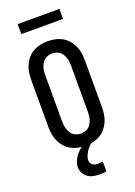

<svg xmlns="http://www.w3.org/2000/svg" viewBox="-206 -998 912 1297"><g transform="rotate(-20 250.0 -349.0)"><path d="M250 8Q223 8 196.5 2.5Q170 -3 146.5 -16Q123 -29 105 -50Q87 -71 76 -95.5Q65 -120 61 -146.5Q57 -173 57 -200V-535Q57 -562 61 -588.5Q65 -615 76 -639.5Q87 -664 105 -685Q123 -706 146.5 -719Q170 -732 196.5 -737.5Q223 -743 250 -743Q277 -743 303.5 -737.5Q330 -732 353.5 -719Q377 -706 395 -685Q413 -664 424 -639.5Q435 -615 439 -588.5Q443 -562 443 -535V-200Q443 -173 439 -146.5Q435 -120 424 -95.5Q413 -71 395 -50Q377 -29 353.5 -16Q330 -3 303.5 2.5Q277 8 250 8ZM250 -80Q264 -80 278 -84Q292 -88 303.5 -96.5Q315 -105 322.5 -117.5Q330 -130 334.5 -143.5Q339 -157 341 -171.5Q343 -186 343 -200V-535Q343 -549 341 -563.5Q339 -578 334.5 -591.5Q330 -605 322.5 -617.5Q315 -630 303.5 -638.5Q292 -647 278 -651Q264 -655 250 -655Q236 -655 222 -651Q208 -647 196.5 -638.5Q185 -630 177.5 -617.5Q170 -605 165.5 -591.5Q161 -578 159 -563.5Q157 -549 157 -535V-200Q157 -186 159 -171.5Q161 -157 165.5 -143.5Q170 -130 177.5 -117.5Q185 -105 196.5 -96.5Q208 -88 222 -84Q236 -80 250 -80ZM274 223Q252 223 230 218.5Q208 214 190 201.5Q172 189 161.5 169Q151 149 151 127Q151 107 158.5 88Q166 69 177.5 52Q189 35 204.5 21.5Q220 8 237 -3L245 -8H301V0Q287 8 275.5 20Q264 32 255 46Q246 60 239.5 75.5Q233 91 233 107Q233 117 237.5 126.5Q242 136 250 141.5Q258 147 268 149Q278 151 288 151Q297 151 306 150Q315 149 323 147V219Q311 221 298.5 222Q286 223 274 223ZM400 -849H100V-921H400Z"/></g></svg>

Font: Iosevka Curly Slab Semibold
Style: Regular
Weight: 600
Monospace: yes
Designer: Belleve Invis
Foundry: Belleve Invis
Version: Version 22.1.2; ttfautohint (v1.8.4)